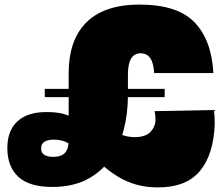

<svg xmlns="http://www.w3.org/2000/svg" viewBox="-20 -804 976 836"><path d="M697 -417V-381H175V-417ZM588 -784Q752.5 -784 827 -706.8Q901.5 -629.5 909 -486H651Q649 -529 634.5 -550.5Q620 -572 592 -572Q578.5 -572 568.2 -566.2Q558 -560.5 551 -549Q544 -537.5 540.5 -520Q537 -502.5 537 -479V-388Q537 -308 517.8 -236Q498.5 -164 458.8 -108.8Q419 -53.5 356.8 -21.8Q294.5 10 208 10Q107 10 59.5 -34.5Q12 -79 12 -159Q12 -237 57.5 -277.2Q103 -317.5 187 -316L215 -196Q159 -196 159 -158Q159 -138 173.2 -129.5Q187.5 -121 212 -121Q247.5 -121 263.2 -138.8Q279 -156.5 279 -194V-487Q279 -555.5 297.5 -610.5Q316 -665.5 353.8 -704.2Q391.5 -743 449.8 -763.5Q508 -784 588 -784ZM911 -325Q913.5 -310 914.2 -295.8Q915 -281.5 915 -265Q910.5 -131.5 850.5 -59.5Q790.5 12.5 666 12Q613 11.5 572.2 -0.5Q531.5 -12.5 499 -31.8Q466.5 -51 439 -73.8Q411.5 -96.5 385 -118L332 -135Q308 -162 280 -179Q252 -196 215 -196L187 -316Q258.5 -316 301 -289Q343.5 -262 374 -225L406 -271Q426.5 -259 446 -247.5Q465.5 -236 484.8 -227Q504 -218 524.2 -212.5Q544.5 -207 567 -207Q614.5 -207 635.8 -230.2Q657 -253.5 657 -282Q657 -289 656.2 -299.2Q655.5 -309.5 653 -320Z"/></svg>

Font: Hepta Slab Black
Style: Regular
Weight: 900
Designer: Michael LaGattuta
Foundry: Michael LaGattuta
Version: Version 1.102